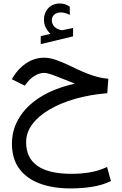

<svg xmlns="http://www.w3.org/2000/svg" viewBox="-20 -747 698 1098"><path d="M268.1 -553.2Q252.4 -568.8 241.9 -588.6Q231.4 -608.4 231.4 -635.3Q231.4 -654.3 237.1 -669.4Q242.7 -684.6 252 -695.8Q264.6 -711.4 283 -719.2Q301.3 -727.1 320.8 -727.1Q340.8 -727.1 353 -722.4Q365.2 -717.8 378.9 -709.5L379.4 -661.6Q352.5 -675.8 327.6 -675.8Q318.8 -675.8 308.3 -673.1Q297.9 -670.4 290 -663.1Q276.4 -650.9 276.4 -628.9Q276.9 -612.8 287.8 -598.1Q298.8 -583.5 322.8 -576.7Q325.2 -576.2 327.6 -575.2Q330.1 -574.2 333.5 -574.2Q336.4 -574.2 338.4 -574.7L397.9 -586.9V-539.1L212.9 -494.6V-540.5ZM408.2 -268.6Q398.9 -272.5 391.6 -275.4Q384.3 -278.3 363.8 -286.6Q314.5 -306.6 282.2 -318.4Q250 -330.1 232.9 -330.1Q205.1 -330.1 179 -314Q152.8 -297.9 134.8 -274.4L121.6 -257.3L47.9 -293.9L55.2 -306.6Q85.9 -356.9 132.1 -387Q178.2 -417 233.4 -417Q264.2 -417 301.3 -404.1Q338.4 -391.1 381.3 -370.1Q457 -333 507.3 -316.2Q557.6 -299.3 599.6 -296.9L593.3 -213.9Q495.6 -206.1 411.4 -182.1Q327.1 -158.2 263.7 -121.1Q200.2 -84 164.8 -36.6Q129.4 10.7 129.4 65.9Q129.4 247.1 389.6 247.1Q442.4 247.1 493.2 238.8Q543.9 230.5 592.3 208L614.3 288.6Q565.4 312 506.8 321.3Q448.2 330.6 382.8 330.6Q284.2 330.6 208.7 303Q133.3 275.4 90.8 218.5Q48.3 161.6 48.3 73.7Q48.3 -4.9 89.4 -73Q130.4 -141.1 210.4 -191.7Q290.5 -242.2 408.2 -268.6Z"/></svg>

Font: Vazir
Style: Regular
Weight: 400
Designer: Saber Rastikerdar
Foundry: Saber Rastikerdar
Version: Version 30.0.0